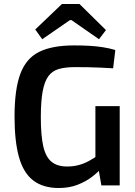

<svg xmlns="http://www.w3.org/2000/svg" viewBox="-20 -931 680 964"><path d="M352 -703Q393 -703 428.5 -701Q464 -699 496 -694Q528 -689 559 -680L548 -588Q515 -590 483 -591.5Q451 -593 419.5 -593.5Q388 -594 356 -594Q308 -594 275 -584.5Q242 -575 222.5 -548Q203 -521 194 -471Q185 -421 185 -342Q185 -249 197.5 -195.5Q210 -142 239 -118.5Q268 -95 317 -95Q350 -95 378 -103Q406 -111 429.5 -124.5Q453 -138 474 -152L489 -87Q473 -67 442.5 -43.5Q412 -20 370 -3.5Q328 13 275 13Q197 13 147.5 -24.5Q98 -62 75.5 -141.5Q53 -221 53 -346Q53 -482 82 -560Q111 -638 176.5 -670.5Q242 -703 352 -703ZM581 -398V0H489L471 -103L459 -128V-398ZM379 -911 512 -780 477 -734 339 -830H331L192 -734L157 -783L291 -911Z"/></svg>

Font: Exo 2 SemiBold
Style: Regular
Weight: 600
Designer: Natanael Gama
Foundry: Natanael Gama
Version: Version 2.010